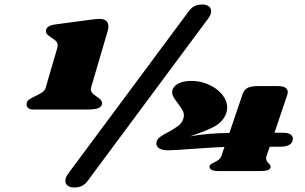

<svg xmlns="http://www.w3.org/2000/svg" viewBox="-20 -759 1354 852"><path d="M422 -675Q440 -675 450.5 -667Q461 -659 461 -642Q461 -633 458 -622L384 -370Q381 -358 387.5 -349Q394 -340 408 -331Q433 -316 433 -301Q433 -287 418 -280Q403 -273 368 -273H128Q112 -273 105 -279.5Q98 -286 98 -296Q98 -309 108 -316.5Q118 -324 138 -333Q157 -342 168.5 -350Q180 -358 183 -371L235 -549Q236 -552 236 -558Q236 -569 228.5 -576.5Q221 -584 208 -592Q196 -600 190 -606Q184 -612 184 -621Q184 -644 221 -650L385 -672Q410 -675 422 -675ZM877 -739Q896 -739 906.5 -731Q917 -723 917 -709Q917 -694 904 -677L371 41Q359 58 344.5 65.5Q330 73 310 73Q291 73 280.5 65Q270 57 270 43Q270 28 283 11L816 -707Q828 -724 842.5 -731.5Q857 -739 877 -739ZM1279 -138Q1276 -123 1262.5 -115.5Q1249 -108 1222 -108H1177L1164 -71Q1161 -64 1161 -57Q1161 -45 1171 -35.5Q1181 -26 1181 -20Q1181 -9 1169.5 -4.5Q1158 0 1133 0H949Q928 0 918 -6Q908 -12 910 -22Q912 -28 917.5 -31.5Q923 -35 930 -38Q944 -45 951.5 -51Q959 -57 964 -71L976 -107Q927 -105 829 -98Q751 -92 725 -92Q702 -92 688 -100Q674 -108 674 -122Q674 -138 687.5 -149Q701 -160 727 -173Q756 -189 771.5 -201Q787 -213 793 -231Q796 -239 796 -246Q796 -259 790 -269.5Q784 -280 769 -301Q757 -316 750.5 -327.5Q744 -339 744 -350Q744 -358 746 -362Q754 -381 776 -390.5Q798 -400 830 -400Q869 -400 905.5 -384Q942 -368 965 -340.5Q988 -313 988 -282Q988 -269 984 -257Q971 -221 936.5 -200.5Q902 -180 823 -154Q900 -168 998 -169L1056 -340Q1063 -361 1078.5 -369Q1094 -377 1126 -377H1212Q1257 -377 1257 -350Q1257 -344 1254 -336L1198 -170H1235Q1259 -170 1270.5 -161.5Q1282 -153 1279 -138Z"/></svg>

Font: Shrikhand
Style: Regular
Weight: 400
Italic angle: -14°
Designer: Jonny Pinhorn
Foundry: Jonny Pinhorn
Version: Version 1.001;PS 1.001;hotconv 1.0.88;makeotf.lib2.5.647800